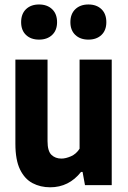

<svg xmlns="http://www.w3.org/2000/svg" viewBox="-20 -806 556 836"><path d="M198.5 9.5Q156 9.5 121.8 -8.5Q87.5 -26.5 67.2 -68Q47 -109.5 47 -180V-546.5H187V-191.5Q187 -148 204 -131.8Q221 -115.5 247.5 -115.5Q266 -115.5 289 -125.5Q312 -135.5 326.5 -158.5V-546.5H466.5V0H350L339.5 -57.5H333Q280 9.5 198.5 9.5ZM365 -633.5Q329.5 -633.5 308 -653.8Q286.5 -674 286.5 -709.5Q286.5 -745.5 308 -766Q329.5 -786.5 365 -786.5Q400.5 -786.5 421.8 -766Q443 -745.5 443 -709.5Q443 -674 421.8 -653.8Q400.5 -633.5 365 -633.5ZM150 -633.5Q114.5 -633.5 93.2 -653.8Q72 -674 72 -709.5Q72 -745.5 93.2 -766Q114.5 -786.5 150 -786.5Q185.5 -786.5 207 -766Q228.5 -745.5 228.5 -709.5Q228.5 -674 207 -653.8Q185.5 -633.5 150 -633.5Z"/></svg>

Font: Encode Sans Condensed
Style: Bold
Weight: 700
Width: 3
Designer: Multiple Designers
Foundry: Impallari Type
Version: Version 3.000; ttfautohint (v1.8.3) -l 8 -r 50 -G 200 -x 14 